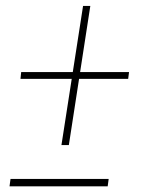

<svg xmlns="http://www.w3.org/2000/svg" viewBox="-20 -639 492 659"><path d="M422.9 -391.6 419.9 -368.2H50.3L52.7 -391.6ZM290 -618.7 216.3 -141.1H190.9L265.1 -618.7ZM353 -24.9 349.6 0.5H12.7L16.1 -24.9Z"/></svg>

Font: Roboto Condensed Thin
Style: Italic
Weight: 250
Italic angle: -12°
Designer: Christian Robertson
Foundry: Google
Version: Version 3.008; 2023